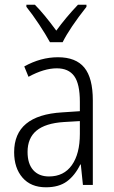

<svg xmlns="http://www.w3.org/2000/svg" viewBox="-20 -785 485 815"><path d="M374 -359V0H332L323 -87H321Q298 -40 264 -15Q230 10 175 10Q111 10 75.5 -31Q40 -72 40 -139Q40 -296 244 -308L319 -313V-353Q319 -429 295 -462Q271 -495 221 -495Q167 -495 101 -459L83 -503Q153 -542 226 -542Q302 -542 338 -498Q374 -454 374 -359ZM251 -267Q173 -262 135 -230.5Q97 -199 97 -140Q97 -90 121 -63Q145 -36 188 -36Q251 -36 285 -84Q319 -132 319 -217V-271ZM347 -756Q276 -666 246 -606H192Q174 -639 145.5 -682Q117 -725 92 -756V-765H128Q166 -727 219 -655Q258 -709 311 -765H347Z"/></svg>

Font: Noto Sans Display Light Narrow
Style: Regular
Weight: 300
Width: 4
Designer: Monotype Design team
Foundry: Monotype Imaging Inc.
Version: Version 1.000